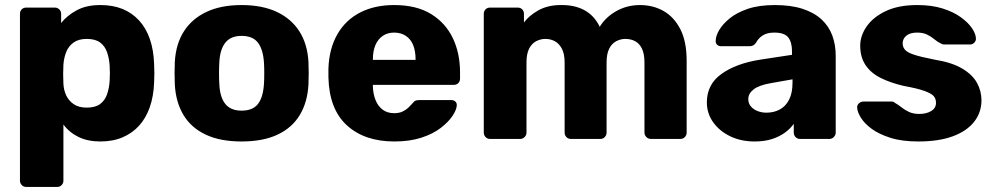

<svg xmlns="http://www.w3.org/2000/svg" viewBox="-20 -550 3935 760"><path d="M84 190Q73 190 66 182.5Q59 175 59 165V-495Q59 -506 66 -513Q73 -520 84 -520H197Q207 -520 214.5 -513Q222 -506 222 -495V-459Q246 -489 284 -509.5Q322 -530 377 -530Q427 -530 465 -514.5Q503 -499 530.5 -469Q558 -439 573 -396Q588 -353 590 -297Q591 -277 591 -260Q591 -243 590 -223Q588 -169 573 -126Q558 -83 531 -53Q504 -23 465.5 -6.5Q427 10 377 10Q328 10 291.5 -7.5Q255 -25 231 -57V165Q231 175 224 182.5Q217 190 206 190ZM323 -124Q357 -124 376 -138Q395 -152 403.5 -176Q412 -200 414 -229Q416 -260 414 -291Q412 -320 403.5 -344Q395 -368 376 -382Q357 -396 323 -396Q291 -396 271 -381.5Q251 -367 242 -344Q233 -321 231 -294Q230 -275 230 -257Q230 -239 231 -219Q232 -194 242 -172.5Q252 -151 272 -137.5Q292 -124 323 -124Z M936 10Q852 10 794.5 -17Q737 -44 706.5 -94.5Q676 -145 672 -215Q671 -235 671 -260.5Q671 -286 672 -305Q676 -376 708 -426Q740 -476 797.5 -503Q855 -530 936 -530Q1018 -530 1075.5 -503Q1133 -476 1165 -426Q1197 -376 1201 -305Q1202 -286 1202 -260.5Q1202 -235 1201 -215Q1197 -145 1166.5 -94.5Q1136 -44 1078.5 -17Q1021 10 936 10ZM936 -112Q981 -112 1001.5 -139Q1022 -166 1025 -220Q1026 -235 1026 -260Q1026 -285 1025 -300Q1022 -353 1001.5 -380.5Q981 -408 936 -408Q893 -408 871.5 -380.5Q850 -353 848 -300Q847 -285 847 -260Q847 -235 848 -220Q850 -166 871.5 -139Q893 -112 936 -112Z M1541 10Q1423 10 1353 -54Q1283 -118 1280 -244Q1280 -251 1280 -262Q1280 -273 1280 -279Q1283 -358 1315.5 -414.5Q1348 -471 1405.5 -500.5Q1463 -530 1540 -530Q1628 -530 1685.5 -495Q1743 -460 1772 -400Q1801 -340 1801 -263V-239Q1801 -228 1794 -221Q1787 -214 1776 -214H1456Q1456 -213 1456 -211Q1456 -209 1456 -207Q1457 -178 1466.5 -154Q1476 -130 1494.5 -116Q1513 -102 1540 -102Q1560 -102 1573.5 -108.5Q1587 -115 1596 -123.5Q1605 -132 1610 -138Q1619 -149 1624.5 -151.5Q1630 -154 1642 -154H1766Q1776 -154 1782.5 -148Q1789 -142 1788 -132Q1787 -115 1771 -91Q1755 -67 1724.5 -43.5Q1694 -20 1648 -5Q1602 10 1541 10ZM1456 -313H1625V-315Q1625 -348 1615.5 -371.5Q1606 -395 1586.5 -408Q1567 -421 1540 -421Q1514 -421 1495 -408Q1476 -395 1466 -371.5Q1456 -348 1456 -315Z M1920 0Q1909 0 1902 -7.5Q1895 -15 1895 -25V-495Q1895 -506 1902 -513Q1909 -520 1920 -520H2029Q2040 -520 2047 -513Q2054 -506 2054 -495V-461Q2074 -488 2110 -508.5Q2146 -529 2195 -530Q2311 -533 2354 -444Q2377 -482 2419.5 -506Q2462 -530 2513 -530Q2565 -530 2606.5 -506.5Q2648 -483 2673 -434.5Q2698 -386 2698 -309V-25Q2698 -15 2691 -7.5Q2684 0 2673 0H2557Q2546 0 2538.5 -7.5Q2531 -15 2531 -25V-302Q2531 -337 2521 -357.5Q2511 -378 2494 -387Q2477 -396 2455 -396Q2437 -396 2419.5 -387Q2402 -378 2391.5 -357.5Q2381 -337 2381 -302V-25Q2381 -15 2374 -7.5Q2367 0 2356 0H2240Q2229 0 2222 -7.5Q2215 -15 2215 -25V-302Q2215 -337 2204 -357.5Q2193 -378 2176 -387Q2159 -396 2139 -396Q2120 -396 2102.5 -387Q2085 -378 2074.5 -357.5Q2064 -337 2064 -303V-25Q2064 -15 2056.5 -7.5Q2049 0 2039 0Z M2967 10Q2913 10 2870.5 -10.5Q2828 -31 2803 -66Q2778 -101 2778 -145Q2778 -216 2836 -257.5Q2894 -299 2990 -314L3115 -333V-347Q3115 -383 3100 -402Q3085 -421 3045 -421Q3017 -421 2999.5 -410Q2982 -399 2972 -380Q2963 -367 2947 -367H2835Q2824 -367 2818 -373.5Q2812 -380 2813 -389Q2813 -407 2826.5 -430.5Q2840 -454 2868 -477Q2896 -500 2940 -515Q2984 -530 3047 -530Q3111 -530 3157 -515Q3203 -500 3232 -473Q3261 -446 3274.5 -409.5Q3288 -373 3288 -329V-25Q3288 -15 3280.5 -7.5Q3273 0 3263 0H3147Q3136 0 3129 -7.5Q3122 -15 3122 -25V-60Q3109 -41 3087 -25Q3065 -9 3035.5 0.5Q3006 10 2967 10ZM3014 -104Q3043 -104 3066.5 -116.5Q3090 -129 3103.5 -155.5Q3117 -182 3117 -222V-236L3032 -221Q2985 -213 2963.5 -196.5Q2942 -180 2942 -158Q2942 -141 2952 -129Q2962 -117 2978.5 -110.5Q2995 -104 3014 -104Z M3615 10Q3550 10 3504.5 -4.5Q3459 -19 3430.5 -40Q3402 -61 3388 -83.5Q3374 -106 3373 -123Q3372 -134 3380 -141Q3388 -148 3397 -148H3511Q3514 -148 3516.5 -147Q3519 -146 3522 -143Q3535 -136 3548 -125.5Q3561 -115 3578 -107Q3595 -99 3619 -99Q3647 -99 3666 -110.5Q3685 -122 3685 -143Q3685 -159 3676 -169.5Q3667 -180 3639.5 -190Q3612 -200 3557 -210Q3505 -222 3466 -241.5Q3427 -261 3406 -292.5Q3385 -324 3385 -369Q3385 -409 3411 -446Q3437 -483 3487 -506.5Q3537 -530 3611 -530Q3668 -530 3711 -516.5Q3754 -503 3783 -482Q3812 -461 3827 -439Q3842 -417 3843 -399Q3844 -389 3837 -381.5Q3830 -374 3821 -374H3717Q3713 -374 3709 -375.5Q3705 -377 3702 -379Q3690 -385 3678 -395Q3666 -405 3650 -413Q3634 -421 3610 -421Q3583 -421 3568 -409Q3553 -397 3553 -378Q3553 -365 3561.5 -354Q3570 -343 3596.5 -334Q3623 -325 3679 -314Q3748 -303 3789 -278.5Q3830 -254 3847.5 -221.5Q3865 -189 3865 -153Q3865 -105 3836 -68Q3807 -31 3751.5 -10.5Q3696 10 3615 10Z"/></svg>

Font: Rubik
Style: Bold
Weight: 700
Designer: Hubert and Fischer
Foundry: Hubert and Fischer
Version: Version 2.300;gftools[0.9.30]